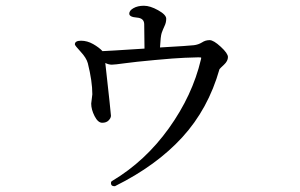

<svg xmlns="http://www.w3.org/2000/svg" viewBox="-20 -599 1040 665"><path d="M239.3 -445.3Q239.3 -458 260.7 -458Q282.2 -458 302.7 -446.3Q323.2 -434.6 335 -421.9Q344.7 -421.9 480.5 -430.7L479.5 -514.6Q479.5 -536.1 454.1 -538.1Q427.7 -540 427.7 -551.8Q427.7 -562.5 442.4 -570.8Q457 -579.1 478.5 -579.1Q500 -579.1 527.8 -563.5Q555.7 -547.9 555.7 -534.2Q555.7 -520.5 549.8 -508.8Q543.9 -496.1 540 -484.9Q536.1 -473.6 534.2 -434.6Q635.7 -440.4 651.4 -442.4Q667 -444.3 679.7 -452.1Q691.4 -460 706.1 -460Q719.7 -460 744.6 -437Q769.5 -414.1 769.5 -401.4Q769.5 -387.7 755.9 -375Q741.2 -361.3 740.2 -359.4Q701.2 -221.7 611.3 -123.5Q521.5 -25.4 379.9 44.9Q379.9 45.9 376 45.9Q364.3 45.9 364.3 35.2Q364.3 29.3 369.1 27.3Q483.4 -41 564.9 -154.8Q646.5 -268.6 675.8 -392.6Q676.8 -395.5 676.8 -399.4Q676.8 -400.4 666 -400.4Q654.3 -400.4 619.6 -398.9Q585 -397.5 516.1 -391.1Q447.3 -384.8 412.1 -379.9Q377 -375 367.2 -375Q356.4 -375 344.7 -380.9Q364.3 -205.1 364.3 -198.2Q364.3 -190.4 356.4 -182.1Q348.6 -173.8 334 -173.8Q319.3 -173.8 307.6 -196.8Q295.9 -219.7 295.9 -240.2L299.8 -272.5Q299.8 -317.4 284.2 -379.9Q279.3 -398.4 259.3 -419.9Q239.3 -441.4 239.3 -445.3Z"/></svg>

Font: GenEi Koburi Mincho v6
Style: Regular
Weight: 400
Designer: o_tamon (Modified)
Foundry: o_tamon / Adobe Systems Incorporated
Version: Version 6.1